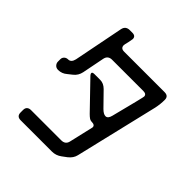

<svg xmlns="http://www.w3.org/2000/svg" viewBox="-230 -926 1188 1188"><g transform="rotate(45 364.0 -332.0)"><path d="M106 70Q106 104 141 104H414Q449 104 477 83L508 60Q537 37 544 6L674 -541Q678 -560 680 -578.5Q682 -597 682 -616Q682 -649 647 -649H293Q263 -649 263 -676Q263 -682 270 -709Q276 -739 276 -742Q276 -768 246 -768H223Q207 -768 196 -760Q185 -752 181 -734L116 -405Q108 -370 82 -370Q67 -370 57 -360.5Q47 -351 47 -337V-316Q47 -302 57 -291Q67 -280 84 -280Q117 -280 142 -302L171 -325Q197 -346 204 -380L233 -527Q237 -545 248 -553Q259 -561 275 -561H549Q577 -561 577 -540Q577 -531 522 -317Q514 -285 494 -285Q476 -285 453 -308L367 -396Q342 -421 312 -421H262Q243 -421 243 -412Q243 -404 251 -396L415 -226Q427 -214 437 -207Q447 -200 462 -200Q474 -200 481 -194Q488 -188 486 -177L449 -18Q441 14 406 14H141Q125 14 115.5 22.5Q106 31 106 48Z"/></g></svg>

Font: WDXL Lubrifont JP N
Style: Regular
Weight: 400
Designer: [WDXL Lubrifont] Copyright 2020-2022 (c) NightFurySL2001, Skr-ZERO; [ZCOOL QingKe HuangYou] Copyright 2018-2022 (c) The 
Version: Version 2.001;hotconv 1.1.1;makeotfexe 2.6.0